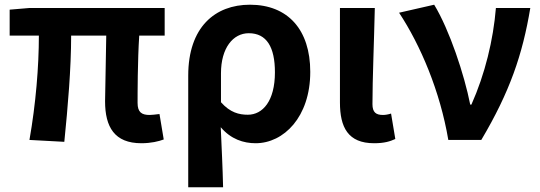

<svg xmlns="http://www.w3.org/2000/svg" viewBox="-20 -594 2291 815"><path d="M21 -443H145C145 -312 132 -153 105 0L253 8C268 -141 282 -303 282 -443H431C430 -342 426 -204 426 -164C426 -55 466 14 580 14C621 14 654 6 675 -2L657 -110C640 -108 625 -106 615 -106C581 -106 564 -118 564 -157C564 -191 564 -337 571 -443H679V-560H104L21 -553Z M779 201H927C925 114 921 37 917 -54C960 -3 1014 14 1065 14C1184 14 1297 -97 1297 -289C1297 -468 1202 -574 1041 -574C893 -574 779 -479 779 -273ZM1032 -107C995 -107 957 -116 918 -160V-283C918 -390 969 -453 1036 -453C1112 -453 1147 -394 1147 -287C1147 -165 1095 -107 1032 -107Z M1568 14C1612 14 1636 6 1658 -4L1640 -112C1628 -108 1615 -106 1606 -106C1576 -106 1561 -117 1561 -152C1561 -257 1568 -423 1571 -560H1423V-159C1423 -54 1457 14 1568 14Z M1883 0H2023C2144 -204 2198 -362 2231 -560H2085C2074 -425 2039 -280 1981 -150H1976C1951 -277 1888 -467 1823 -574L1674 -540C1765 -402 1848 -207 1883 0Z"/></svg>

Font: Noto Sans KR Bold
Style: Regular
Weight: 700
Designer: Ryoko NISHIZUKA  (kana & ideographs); Paul D. Hunt (Latin, Greek & Cyrillic); Wenlong ZHANG  (bopomofo); Sandoll Communi
Foundry: Adobe Systems Incorporated
Version: Version 1.004;PS 1.004;hotconv 1.0.82;makeotf.lib2.5.63406